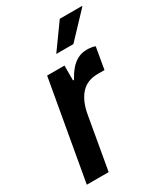

<svg xmlns="http://www.w3.org/2000/svg" viewBox="-181 -803 766 883"><g transform="rotate(-30 202.0 -361.5)"><path d="M12 0 105 -526H197V-447H202Q216 -473 233 -493.5Q250 -514 272 -526Q294 -538 322 -538Q336 -538 347.5 -536Q359 -534 366 -531L346 -416H309Q283 -416 261 -407.5Q239 -399 222.5 -381.5Q206 -364 194 -337Q182 -310 176 -273L128 0ZM191 -591 286 -723H404V-720L282 -591Z"/></g></svg>

Font: Archivo SemiCondensed SemiBold
Style: Italic
Weight: 600
Width: 4
Italic angle: -10°
Designer: Hector Gatti
Foundry: Omnibus-Type
Version: Version 2.001